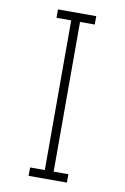

<svg xmlns="http://www.w3.org/2000/svg" viewBox="-84 -785 543 835"><g transform="rotate(10 187.5 -367.5)"><path d="M103 0V-37H168V-698H103V-735H272V-698H207V-37H272V0Z"/></g></svg>

Font: Zed Sans Extralight
Style: Regular
Weight: 200
Designer: Belleve Invis
Foundry: Belleve Invis
Version: Version 1.0.0; ttfautohint (v1.8.4)